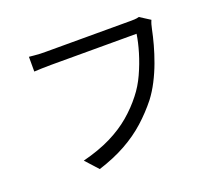

<svg xmlns="http://www.w3.org/2000/svg" viewBox="-120 -880 1240 1076"><g transform="rotate(-20 500.0 -341.5)"><path d="M861 -665Q856 -654 852.5 -642Q849 -630 846 -615Q838 -575 825 -527.5Q812 -480 793.5 -429.5Q775 -379 750.5 -331.5Q726 -284 697 -246Q651 -188 595 -137.5Q539 -87 467 -47Q395 -7 303 22L235 -53Q333 -78 404.5 -113.5Q476 -149 530 -195Q584 -241 625 -294Q661 -339 687.5 -397Q714 -455 731.5 -513.5Q749 -572 756 -620Q742 -620 703 -620Q664 -620 611 -620Q558 -620 500.5 -620Q443 -620 390 -620Q337 -620 298 -620Q259 -620 245 -620Q215 -620 190 -619Q165 -618 145 -617V-705Q159 -704 176 -702Q193 -700 211 -699.5Q229 -699 245 -699Q257 -699 288 -699Q319 -699 361.5 -699Q404 -699 452.5 -699Q501 -699 548.5 -699Q596 -699 637.5 -699Q679 -699 708 -699Q737 -699 747 -699Q758 -699 772 -699.5Q786 -700 800 -704Z"/></g></svg>

Font: Noto Sans HK
Style: Regular
Weight: 400
Designer: Ryoko NISHIZUKA 西塚涼子 (kana, bopomofo & ideographs); Paul D. Hunt (Latin, Greek & Cyrillic); Sandoll Communications 산돌커뮤니
Foundry: Adobe
Version: Version 2.004-H2;hotconv 1.0.118;makeotfexe 2.5.65603